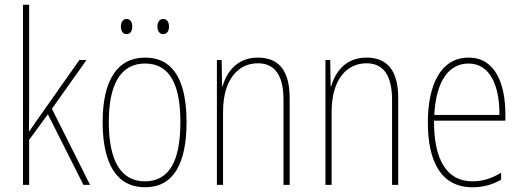

<svg xmlns="http://www.w3.org/2000/svg" viewBox="-20 -780 2202 810"><path d="M103 -368V-760H77V0H103V-190L182 -298L332 0H360L199 -321L345 -527H315L141 -280C126 -259 118 -247 102 -224C103 -275 103 -316 103 -368Z M490 -668C490 -651 497 -636 514 -636C530 -636 538 -649 538 -668C538 -686 530 -700 514 -700C497 -700 490 -684 490 -668ZM644 -668C644 -651 652 -636 668 -636C685 -636 693 -650 693 -668C693 -686 685 -700 668 -700C652 -700 644 -685 644 -668ZM767 -264C767 -428 719 -537 592 -537C474 -537 413 -440 413 -265C413 -88 473 10 592 10C710 10 767 -87 767 -264ZM439 -265C439 -423 488 -512 592 -512C702 -512 741 -413 741 -265C741 -102 695 -15 591 -15C487 -15 439 -107 439 -265Z M1068 -537C979 -537 936 -475 919 -416H917L915 -527H895V0H921V-308C921 -445 985 -513 1068 -513C1135 -513 1176 -468 1176 -359V0H1202V-366C1202 -485 1154 -537 1068 -537Z M1526 -537C1437 -537 1394 -475 1377 -416H1375L1373 -527H1353V0H1379V-308C1379 -445 1443 -513 1526 -513C1593 -513 1634 -468 1634 -359V0H1660V-366C1660 -485 1612 -537 1526 -537Z M1957 -537C1840 -537 1785 -423 1785 -263C1785 -97 1842 10 1973 10C2021 10 2059 -2 2094 -22V-51C2051 -26 2016 -15 1973 -15C1865 -15 1810 -106 1811 -271H2112V-298C2112 -424 2071 -537 1957 -537ZM1957 -512C2048 -512 2088 -417 2087 -295H1812C1820 -440 1874 -512 1957 -512Z"/></svg>

Font: Noto Sans Khmer UI Condensed Thin
Style: Regular
Weight: 100
Width: 3
Designer: Danh Hong and the Monotype Design Team
Foundry: Monotype Imaging Inc.
Version: Version 2.002